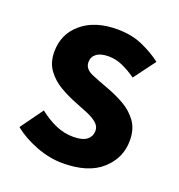

<svg xmlns="http://www.w3.org/2000/svg" viewBox="-101 -592 641 689"><g transform="rotate(20 219.5 -247.5)"><path d="M211 12Q162 12 110.5 -7.5Q59 -27 22 -57L84 -143Q117 -117 149 -103.5Q181 -90 215 -90Q250 -90 266.5 -103Q283 -116 283 -138Q283 -155 268 -167.5Q253 -180 229.5 -189.5Q206 -199 181 -209Q150 -221 119 -239Q88 -257 67.5 -285Q47 -313 47 -354Q47 -422 97.5 -464.5Q148 -507 233 -507Q288 -507 330.5 -488Q373 -469 404 -445L343 -363Q316 -382 290 -393.5Q264 -405 237 -405Q206 -405 190.5 -393Q175 -381 175 -361Q175 -335 205.5 -322Q236 -309 275 -295Q307 -283 338 -265.5Q369 -248 390 -219.5Q411 -191 411 -146Q411 -80 360 -34Q309 12 211 12Z"/></g></svg>

Font: Assistant
Style: Bold
Weight: 700
Designer: Hebrew By Ben Nathan, Latin by Paul Hunt
Version: Version 3.000